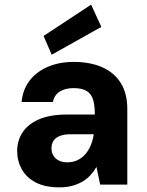

<svg xmlns="http://www.w3.org/2000/svg" viewBox="-20 -796 636 828"><path d="M237 12Q175 12 134.5 -9Q94 -30 74 -66Q54 -102 54 -144Q54 -190 77.5 -225.5Q101 -261 148.5 -281.5Q196 -302 268 -302H389Q389 -341 381.5 -366Q374 -391 354 -403.5Q334 -416 297 -416Q261 -416 237.5 -401Q214 -386 208 -356H73Q78 -409 107 -447.5Q136 -486 185.5 -507.5Q235 -529 298 -529Q370 -529 422 -505.5Q474 -482 501.5 -437Q529 -392 529 -326V0H412L396 -76Q385 -57 370 -40.5Q355 -24 335 -12.5Q315 -1 290.5 5.5Q266 12 237 12ZM271 -96Q294 -96 313.5 -105Q333 -114 347.5 -130.5Q362 -147 371 -168.5Q380 -190 384 -215V-217H284Q256 -217 237.5 -209.5Q219 -202 210.5 -188.5Q202 -175 202 -157Q202 -137 211 -123.5Q220 -110 235 -103Q250 -96 271 -96ZM203 -560 168 -641 373 -776 417 -680Z"/></svg>

Font: DM Sans 11pt ExtraBold
Style: Regular
Weight: 800
Version: Version 4.004;gftools[0.9.30]